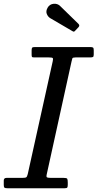

<svg xmlns="http://www.w3.org/2000/svg" viewBox="-60 -1000 518 1020"><path d="M193.5 -960Q203.5 -977.5 224.5 -979.8Q245.5 -982 259.5 -968L356.5 -873.5Q365.5 -864.5 357 -855.5L340 -837.5Q336 -833 333.2 -832Q330.5 -831 325 -834.5L207 -903.5Q194.5 -911 188.5 -926.2Q182.5 -941.5 193.5 -960ZM-40 -17V-41Q-40 -55 -25 -55H57Q74.5 -55 79.2 -58Q84 -61 87.5 -75.5L220 -674Q223.5 -688.5 219.8 -691.8Q216 -695 197 -695H121Q111.5 -695 109.8 -698Q108 -701 108 -710.5V-732Q108 -743.5 111 -746.8Q114 -750 125 -750H420Q430.5 -750 434.2 -747.2Q438 -744.5 438 -733V-711Q438 -700 434.2 -697.5Q430.5 -695 419 -695H342Q326.5 -695 324.5 -690.2Q322.5 -685.5 320 -673L188.5 -75Q185 -60.5 189.5 -57.8Q194 -55 212 -55H278Q294 -55 297 -50.5Q300 -46 300 -30V-19Q300 -8 297.5 -4Q295 0 284 0H-21Q-32.5 0 -36.2 -3Q-40 -6 -40 -17Z"/></svg>

Font: Besley*
Style: Italic
Weight: 400
Italic angle: -13°
Designer: Owen Earl
Foundry: indestructible type*
Version: Version 2.000; ttfautohint (v1.8.3)